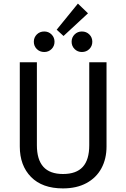

<svg xmlns="http://www.w3.org/2000/svg" viewBox="-20 -1035 702 1067"><path d="M572 -221Q572 -152 543.5 -99.5Q515 -47 460.5 -17.5Q406 12 330 12Q215 12 152.5 -51.5Q90 -115 90 -221V-689H185V-228Q185 -148 221 -108Q257 -68 330 -68Q404 -68 440 -107.5Q476 -147 476 -228V-689H572ZM469 -961 333 -835 295 -870 413 -1015ZM283 -803Q283 -779 266.5 -762.5Q250 -746 226 -746Q201 -746 184.5 -762.5Q168 -779 168 -803Q168 -827 184.5 -843.5Q201 -860 226 -860Q250 -860 266.5 -843.5Q283 -827 283 -803ZM493 -803Q493 -779 476.5 -762.5Q460 -746 435 -746Q411 -746 394.5 -762.5Q378 -779 378 -803Q378 -827 394.5 -843.5Q411 -860 435 -860Q460 -860 476.5 -843.5Q493 -827 493 -803Z"/></svg>

Font: FiraGO
Style: Regular
Weight: 400
Designer: bBox Type
Foundry: bBox Type GmbH
Version: Version 1.001;April 20, 2020;FontCreator 12.0.0.2555 64-bit